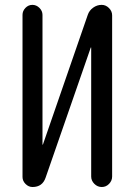

<svg xmlns="http://www.w3.org/2000/svg" viewBox="-20 -750 540 770"><path d="M110.4 0Q94.7 0 82.5 -12.2Q70.3 -24.4 70.3 -40V-690.4Q70.3 -706.1 82 -718.3Q93.8 -730.5 109.9 -730.5Q126 -730.5 138.2 -718.3Q150.4 -706.1 150.4 -690.4V-170.9Q150.4 -169.9 151.4 -169.9Q152.3 -169.9 152.3 -170.9L332 -690.4Q337.9 -708 353.5 -719.2Q369.1 -730.5 387.7 -730.5Q404.3 -730.5 417 -717.8Q429.7 -705.1 429.7 -688.5V-42Q429.7 -25.4 417.5 -12.7Q405.3 0 388.2 0Q371.1 0 358.4 -12.7Q345.7 -25.4 345.7 -42V-558.6Q345.7 -559.6 344.7 -559.6Q343.8 -559.6 343.8 -558.6L163.1 -38.1Q150.4 0 110.4 0Z"/></svg>

Font: Rounded-X Mgen+ 1mn regular
Style: Regular
Weight: 400
Designer: [Source Han Sans]
Ryoko NISHIZUKA  (kana & ideographs); Paul D. Hunt (Latin, Greek & Cyrillic); Wenlong ZHANG  (bopomofo
Version: Version 1.059.20150602